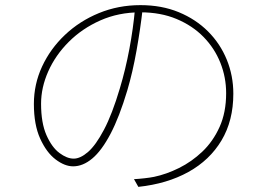

<svg xmlns="http://www.w3.org/2000/svg" viewBox="-20 -713 1040 748"><path d="M536 -680Q527 -601 512 -516.5Q497 -432 476 -361Q445 -257 410.5 -191.5Q376 -126 339.5 -95.5Q303 -65 265 -65Q232 -65 196.5 -92Q161 -119 136.5 -173Q112 -227 112 -308Q112 -385 144 -454Q176 -523 233 -577Q290 -631 365.5 -662Q441 -693 527 -693Q610 -693 676.5 -665.5Q743 -638 790.5 -590.5Q838 -543 863.5 -480.5Q889 -418 889 -348Q889 -243 843 -166Q797 -89 714 -43Q631 3 519 15L502 -15Q521 -16 543 -18.5Q565 -21 580 -24Q628 -34 677.5 -58.5Q727 -83 768.5 -122.5Q810 -162 835.5 -218.5Q861 -275 861 -350Q861 -412 838.5 -468.5Q816 -525 773 -569Q730 -613 668 -639Q606 -665 527 -665Q442 -665 371 -633.5Q300 -602 248 -550Q196 -498 168 -435Q140 -372 140 -309Q140 -234 161 -186.5Q182 -139 211.5 -117Q241 -95 267 -95Q293 -95 323 -121Q353 -147 385 -207.5Q417 -268 447 -369Q469 -442 484 -522Q499 -602 506 -679Z"/></svg>

Font: Noto Sans JP Thin Thin
Style: Regular
Weight: 250
Version: Version 2.004-H2;hotconv 1.0.118;makeotfexe 2.5.65603